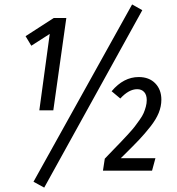

<svg xmlns="http://www.w3.org/2000/svg" viewBox="-20 -769 797 865"><path d="M575.2 -749 621.1 -723.1 179.2 76.2 130.9 49.8ZM278.8 -688 220.2 -272H157.2L204.1 -616.2L121.1 -563L95.2 -606L222.2 -688ZM605 -421.9Q651.9 -421.9 679.4 -393.6Q707 -365.2 707 -319.8Q707 -290 695.1 -260.5Q683.1 -231 657.7 -198.7Q632.3 -166.5 607.2 -139.9Q582 -113.3 541 -72.8Q529.8 -62 523.9 -56.2H680.2L665 0H443.8L452.1 -54.2Q465.3 -67.9 490.2 -93.8Q515.1 -119.6 526.9 -131.8Q538.6 -144 558.1 -165.3Q577.6 -186.5 586.9 -198.7Q596.2 -210.9 608.9 -228.8Q621.6 -246.6 627.2 -259.8Q632.8 -272.9 637 -288.3Q641.1 -303.7 641.1 -317.9Q641.1 -341.8 629.4 -354.5Q617.7 -367.2 598.1 -367.2Q560.5 -367.2 522 -325.2L482.9 -357.9Q536.6 -421.9 605 -421.9Z"/></svg>

Font: Fira Sans Compressed Book
Style: Italic
Weight: 350
Width: 3
Italic angle: -8°
Designer: Carrois Corporate & Edenspiekermann AG
Foundry: Carrois Corporate GbR & Edenspiekermann AG
Version: Version 4.203;PS 004.203;hotconv 1.0.88;makeotf.lib2.5.64775